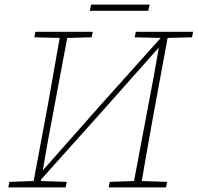

<svg xmlns="http://www.w3.org/2000/svg" viewBox="-20 -814 859 834"><path d="M16 0 21 -24 135 -28H150L270 -24L265 0ZM121 0 189 -364Q203 -442 216.5 -520Q230 -598 244 -676H277L187 -196L153 0ZM129 -652 134 -676H383L378 -652L265 -649H250ZM452 0 457 -24 570 -28H585L706 -24L701 0ZM557 0 648 -483 682 -676H713L646 -313Q632 -235 618 -156.5Q604 -78 591 0ZM565 -652 570 -676H819L814 -652L700 -649H685ZM150 -25V-74H166L426 -368L687 -659V-610H672L410 -315ZM370 -767 376 -794H630L624 -767Z"/></svg>

Font: Source Serif 4 ExtraLight
Style: Italic
Weight: 250
Italic angle: -12°
Designer: Frank Grießhammer
Foundry: Adobe Systems Incorporated
Version: Version 4.004;hotconv 1.0.116;makeotfexe 2.5.65601